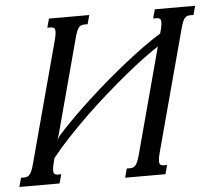

<svg xmlns="http://www.w3.org/2000/svg" viewBox="-118 -774 964 832"><g transform="rotate(-5 364.0 -358.0)"><path d="M90.3 -91.3Q87.4 -80.1 86.2 -72.3Q85 -64.5 85 -58.6Q85 -46.9 89.8 -43Q94.7 -39.1 104.5 -39.1H118.7L107.9 0H-66.9L-56.2 -39.1H-41.5Q-34.7 -39.1 -29.1 -41.3Q-23.4 -43.5 -18.6 -49.1Q-13.7 -54.7 -9.3 -64.9Q-4.9 -75.2 -0.5 -91.3L142.6 -624.5Q145.5 -635.3 146.7 -643.3Q147.9 -651.4 147.9 -657.2Q147.9 -668.5 143.1 -672.6Q138.2 -676.8 128.4 -676.8H113.8L124.5 -715.8H299.8L289.1 -676.8H274.9Q267.6 -676.8 261.7 -674.6Q255.9 -672.4 251 -666.7Q246.1 -661.1 241.9 -650.9Q237.8 -640.6 233.4 -624.5L125 -219.7Q123 -212.9 120.8 -204.8Q118.7 -196.8 115.2 -188.5Q119.1 -195.3 125.5 -203.9Q131.8 -212.4 137.2 -217.8Q167 -250.5 203.4 -286.4Q239.7 -322.3 279.5 -358.6Q319.3 -395 361.3 -430.7Q403.3 -466.3 444.6 -499Q485.8 -531.7 524.9 -559.8Q564 -587.9 598.6 -608.9L603 -624.5Q606 -635.3 607.2 -643.3Q608.4 -651.4 608.4 -657.2Q608.4 -668.5 603.5 -672.6Q598.6 -676.8 588.9 -676.8H574.2L585 -715.8H760.3L749.5 -676.8H735.4Q728 -676.8 722.2 -674.6Q716.3 -672.4 711.4 -666.7Q706.5 -661.1 702.4 -650.9Q698.2 -640.6 693.8 -624.5L550.8 -91.3Q547.9 -80.1 546.6 -72.3Q545.4 -64.5 545.4 -58.6Q545.4 -46.9 550.3 -43Q555.2 -39.1 564.9 -39.1H579.1L568.4 0H393.1L403.8 -39.1H418.5Q425.8 -39.1 431.4 -41.3Q437 -43.5 441.9 -49.1Q446.8 -54.7 451.2 -64.9Q455.6 -75.2 460 -91.3L584 -554.2Q556.6 -536.6 519.5 -509.3Q482.4 -481.9 439.9 -447Q397.5 -412.1 351.3 -371.8Q305.2 -331.5 260 -288.1Q214.8 -244.6 172.6 -200Q130.4 -155.3 95.7 -111.8Z"/></g></svg>

Font: Arian Grqi
Style: Italic
Weight: 400
Italic angle: -15°
Designer: Ruben Hakobyan (Tarumian)
Foundry: Ruben Hakobyan (Tarumian)
Version: Version 1.002